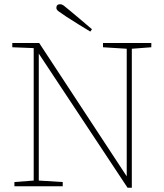

<svg xmlns="http://www.w3.org/2000/svg" viewBox="-20 -879 772 906"><path d="M466 -656V-676H694V-656L602 -649V7H582L163 -626V-27L276 -20V0H48V-20L139 -27V-652L38 -656V-676H165L578 -47V-649ZM414 -741 406 -730Q377 -747 348 -765.5Q319 -784 292 -801Q267 -818 256.5 -825.5Q246 -833 246 -842Q246 -859 264 -859Q272 -859 281 -852.5Q290 -846 311 -828Q334 -809 360.5 -786.5Q387 -764 414 -741Z"/></svg>

Font: Source Serif 4 ExtraLight
Style: Regular
Weight: 200
Designer: Frank Grießhammer
Foundry: Adobe
Version: Version 4.005;hotconv 1.1.0;makeotfexe 2.6.0